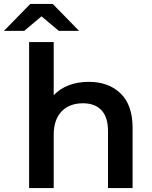

<svg xmlns="http://www.w3.org/2000/svg" viewBox="-66 -956 771 976"><path d="M608 -306V0H483V-290Q483 -360 450 -395.5Q417 -431 356 -431Q287 -431 247 -389.5Q207 -348 207 -270V0H82V-742H207V-472Q238 -505 283.5 -522.5Q329 -540 385 -540Q486 -540 547 -481Q608 -422 608 -306ZM233 -799 145 -873 57 -799H-46L88 -936H202L336 -799Z"/></svg>

Font: mBank SemiBold
Style: Regular
Weight: 600
Designer: Julieta Ulanovsky
Foundry: Julieta Ulanovsky
Version: Version 7.200